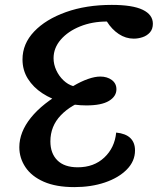

<svg xmlns="http://www.w3.org/2000/svg" viewBox="-20 -740 645 785"><path d="M333 -309Q284 -309 237.5 -321.5Q191 -334 153.5 -358.5Q116 -383 94 -418Q72 -453 72 -497Q72 -561 119.5 -611Q167 -661 249.5 -690.5Q332 -720 437 -720Q522 -720 563.5 -700Q605 -680 605 -643Q605 -621 593 -607.5Q581 -594 563 -588Q545 -582 527 -582Q494 -582 465.5 -601Q437 -620 417 -652Q357 -652 307.5 -632Q258 -612 228.5 -578Q199 -544 199 -502Q199 -477 210 -453Q221 -429 239.5 -411.5Q258 -394 279 -388Q311 -407 339.5 -417Q368 -427 390 -427Q418 -427 437 -413Q456 -399 456 -375Q456 -346 425.5 -327.5Q395 -309 333 -309ZM284 25Q209 25 159 3Q109 -19 84 -56.5Q59 -94 59 -138Q59 -200 106.5 -259Q154 -318 243 -367L343 -336Q271 -313 228.5 -268.5Q186 -224 186 -162Q186 -113 214.5 -84.5Q243 -56 298 -56Q364 -56 406.5 -96Q449 -136 455 -198Q494 -194 513 -175.5Q532 -157 532 -125Q532 -81 498.5 -47Q465 -13 409 6Q353 25 284 25Z"/></svg>

Font: Lemonada
Style: Regular
Weight: 400
Designer: Mohamed Gaber (Arabic), Eduardo Tunni (Latin)
Foundry: Kief Type Foundry
Version: Version 4.005